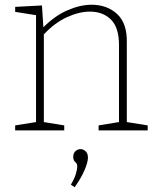

<svg xmlns="http://www.w3.org/2000/svg" viewBox="-20 -550 665 810"><path d="M44 0V-21L132 -35V-486L44 -500V-521L157 -527L163 -435Q212 -484 265.5 -507Q319 -530 366 -530Q432 -530 474.5 -490.5Q517 -451 515 -369V-35L603 -21V0H396V-21L482 -35V-361Q482 -433 448.5 -467Q415 -501 359 -501Q314 -501 262.5 -477.5Q211 -454 165 -405V-35L251 -21V0ZM295 240 279 229Q295 202 300.5 182Q306 162 306 154Q306 140 297.5 133.5Q289 127 289 111Q289 96 298.5 87.5Q308 79 320 79Q331 79 341 88Q351 97 351 115Q351 134 337 167Q323 200 295 240Z"/></svg>

Font: Bitter ExtraLight
Style: Regular
Weight: 200
Designer: Sol Matas, and Bitter project Authors
Foundry: Sol Matas
Version: Version 2.001